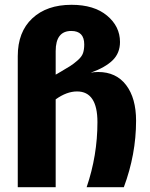

<svg xmlns="http://www.w3.org/2000/svg" viewBox="-20 -780 624 800"><path d="M389 -480Q464 -480 505.5 -425.5Q547 -371 547 -277Q547 -137 496 0H341Q386 -132 386 -271Q386 -399 301 -399Q258 -399 212 -366V0H54V-546Q54 -647 114.5 -703.5Q175 -760 278 -760Q372 -760 426 -715Q480 -670 480 -605Q480 -559 449.5 -529Q419 -499 358 -477Q371 -480 389 -480ZM221 -474Q257 -495 272 -504.5Q287 -514 304 -529Q321 -544 326 -559Q331 -574 331 -595Q331 -651 277 -651Q212 -651 212 -567V-469Z"/></svg>

Font: FiraGO
Style: Bold
Weight: 700
Designer: bBox Type
Foundry: bBox Type GmbH
Version: Version 1.001;PS 001.001;hotconv 1.0.88;makeotf.lib2.5.64775